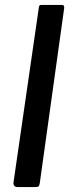

<svg xmlns="http://www.w3.org/2000/svg" viewBox="-20 -762 288 782"><path d="M142 -16Q140 -5 136.5 -2.5Q133 0 121 0H53Q43 0 38.5 -5Q34 -10 35 -19L138 -730Q139 -738 141 -740Q143 -742 150 -742H232Q244 -742 241 -726Z"/></svg>

Font: Libre Franklin Medium
Style: Italic
Weight: 500
Italic angle: -8°
Designer: Pablo Impallari, Rodrigo Fuenzalida, Nhung Nguyen
Foundry: Impallari Type
Version: Version 3.000